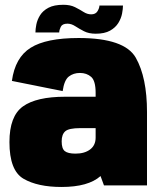

<svg xmlns="http://www.w3.org/2000/svg" viewBox="-20 -756 652 783"><path d="M404 0 390 -38Q340 6.5 231 6.5Q133.5 6.5 76 -27Q18.5 -60.5 18.5 -176.5Q18.5 -282.5 73.5 -322Q128.5 -361.5 246 -361.5H370V-377Q370 -426.5 351.8 -442.5Q333.5 -458.5 306 -458.5Q279.5 -458.5 260.8 -444Q242 -429.5 235.5 -384.5L28.5 -426Q41.5 -521.5 105 -561.2Q168.5 -601 300.5 -601Q488 -601 533.8 -520.5Q579.5 -440 579.5 -299V0ZM370 -195V-233.5H307.5Q260.5 -233.5 246 -220.5Q231.5 -207.5 231.5 -179.5Q231.5 -150 244.2 -139.8Q257 -129.5 288 -129.5Q325 -129.5 347.5 -146.5Q370 -163.5 370 -195ZM370.5 -618.5Q342 -618.5 322.2 -628.8Q302.5 -639 286.8 -649.2Q271 -659.5 255 -659.5Q234 -659.5 227.8 -646.5Q221.5 -633.5 221.5 -623.5H124.5Q124.5 -637 128.2 -656.2Q132 -675.5 143.5 -694Q155 -712.5 177.8 -724.5Q200.5 -736.5 238.5 -736.5Q266.5 -736.5 286 -726.8Q305.5 -717 320.8 -707.2Q336 -697.5 352 -697.5Q370 -697.5 377.8 -710.5Q385.5 -723.5 385.5 -733.5H481.5Q481.5 -720 477.8 -700.5Q474 -681 462.5 -662.2Q451 -643.5 428.8 -631Q406.5 -618.5 370.5 -618.5Z"/></svg>

Font: Anybody Black
Style: Regular
Weight: 900
Designer: Tyler Finck
Foundry: Etcetera Type Company
Version: Version 1.010; ttfautohint (v1.8.3) -l 8 -r 50 -G 200 -x 14 